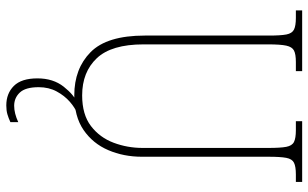

<svg xmlns="http://www.w3.org/2000/svg" viewBox="-205 -549 980 610"><g transform="rotate(90 285.0 -244.0)"><path d="M283 10Q198 10 145.5 -42Q93 -94 93 -214V-608Q93 -646 89.5 -664Q86 -682 74 -688Q62 -694 37 -694H13V-714H206V-694H177Q152 -694 140.5 -688Q129 -682 125 -663.5Q121 -645 121 -606V-210Q121 -108 165 -61.5Q209 -15 283 -15Q344 -15 380.5 -43Q417 -71 433.5 -115Q450 -159 450 -207V-607Q450 -645 446.5 -663.5Q443 -682 431 -688Q419 -694 394 -694H365V-714H558V-694H534Q509 -694 497 -688Q485 -682 481.5 -663.5Q478 -645 478 -607V-205Q478 -147 457 -98Q436 -49 393 -19.5Q350 10 283 10ZM315 226Q277 226 253 202Q229 178 229 127Q229 77 255.5 43.5Q282 10 308 0H342Q323 7 303.5 24Q284 41 270.5 66Q257 91 257 123Q257 165 274 183Q291 201 316 201Q340 201 368 188V213Q355 219 343 222.5Q331 226 315 226Z"/></g></svg>

Font: Noto Serif Sinhala Condensed Thin
Style: Regular
Weight: 100
Width: 3
Designer: Jelle Bosma - Monotype Design Team
Foundry: Monotype Imaging Inc.
Version: Version 2.007; ttfautohint (v1.8.4.7-5d5b)